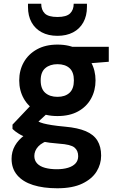

<svg xmlns="http://www.w3.org/2000/svg" viewBox="-20 -777 636 1029"><path d="M287 232Q212 232 157 214.5Q102 197 72 161.5Q42 126 42 74Q42 36 60 4Q78 -28 113 -53.5Q148 -79 199 -97L256 -30Q206 -15 185 8Q164 31 164 59Q164 83 179 99Q194 115 221.5 122.5Q249 130 284 130Q319 130 345 122Q371 114 385 98.5Q399 83 399 60Q399 30 379 13.5Q359 -3 297 -7Q244 -11 203 -19Q162 -27 132 -37Q102 -47 81 -60Q60 -73 47 -86V-109L155 -223L258 -192L125 -69L164 -139Q174 -132 185 -126Q196 -120 213 -115.5Q230 -111 258 -106.5Q286 -102 330 -98Q397 -92 439.5 -74Q482 -56 502 -23.5Q522 9 522 57Q522 103 497.5 142.5Q473 182 421 207Q369 232 287 232ZM288 -155Q224 -155 178 -180Q132 -205 107.5 -248.5Q83 -292 83 -346Q83 -400 107.5 -443.5Q132 -487 178 -512.5Q224 -538 288 -538Q353 -538 398.5 -512.5Q444 -487 468 -443.5Q492 -400 492 -346Q492 -292 468 -248.5Q444 -205 398.5 -180Q353 -155 288 -155ZM288 -258Q329 -258 352.5 -279.5Q376 -301 376 -346Q376 -391 352.5 -412Q329 -433 288 -433Q248 -433 223 -412Q198 -391 198 -346Q198 -301 222.5 -279.5Q247 -258 288 -258ZM377 -431 355 -526H563V-446ZM288 -585Q239 -585 203.5 -604Q168 -623 149 -657.5Q130 -692 130 -740V-757H201Q201 -724 220 -705Q239 -686 288 -686Q336 -686 355.5 -705Q375 -724 375 -757H446V-740Q446 -692 426.5 -657Q407 -622 371.5 -603.5Q336 -585 288 -585Z"/></svg>

Font: DM Sans 9pt
Style: Bold
Weight: 700
Designer: Colophon Foundry, Jonny Pinhorn
Foundry: Colophon Foundry
Version: Version 4.004;gftools[0.9.30]